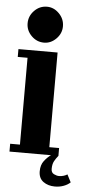

<svg xmlns="http://www.w3.org/2000/svg" viewBox="-61 -786 457 977"><g transform="rotate(5 168.0 -297.0)"><path d="M139 -567.5Q101.5 -567.5 74.5 -594.8Q47.5 -622 47.5 -658.5Q47.5 -696 74.5 -723.5Q101.5 -751 139 -751Q174 -751 201 -723.5Q228 -696 228 -658.5Q228 -622 201 -594.8Q174 -567.5 139 -567.5ZM12.5 0V-40H62.5V-483.5H12.5V-523.5H212.5V-40H262.5V0Q251 14 242.5 29.2Q234 44.5 234 69Q234 88 248.2 95Q262.5 102 274 102Q287 102 298 98.5Q309 95 316.5 90L336.5 129Q323.5 141.5 302.8 149.2Q282 157 258 157Q223 157 198.8 139.5Q174.5 122 174.5 86.5Q174.5 54 190.5 33.2Q206.5 12.5 224.5 0Z"/></g></svg>

Font: Imbue 10pt Black
Style: Regular
Weight: 900
Designer: Tyler Finck
Foundry: Etcetera Type Company
Version: Version 1.102; ttfautohint (v1.8.3)